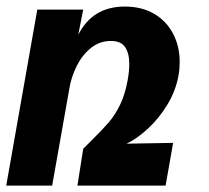

<svg xmlns="http://www.w3.org/2000/svg" viewBox="-32 -580 652 600"><path d="M84.5 -550H228L212.5 -471Q257 -559.5 358 -559.5Q411 -559.5 449.8 -536.8Q488.5 -514 509 -474.5Q529.5 -435 529.5 -386.5Q529.5 -364.5 526 -345Q517.5 -296.5 491 -253Q464.5 -209.5 430 -177.8Q395.5 -146 363.5 -131L509 -133.5L485.5 0H210L228 -115L252 -139Q288 -174.5 308 -197.8Q328 -221 343.5 -253.2Q359 -285.5 367 -329.5Q372 -358 372 -380Q372 -413.5 359 -432.8Q346 -452 314.5 -452Q279 -452 251.8 -429.8Q224.5 -407.5 208 -374.2Q191.5 -341 185.5 -307.5L131 0H-12.5Z"/></svg>

Font: JuliaMono ExtraBold
Style: Italic
Weight: 800
Italic angle: -9°
Monospace: yes
Designer: cormullion
Foundry: corm
Version: Version 0.057; ttfautohint (v1.8.4)